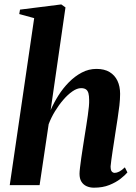

<svg xmlns="http://www.w3.org/2000/svg" viewBox="-20 -837 614 868"><path d="M404.5 11.5Q386.5 11.5 371.5 4.8Q356.5 -2 348 -15.8Q339.5 -29.5 339.5 -51.5Q339.5 -61 341.8 -80.2Q344 -99.5 347.5 -123.8Q351 -148 355 -173.5Q359 -199 362.5 -221.5Q366.5 -246 370.2 -269.8Q374 -293.5 377 -315.2Q380 -337 381.8 -355Q383.5 -373 383 -385Q383 -403.5 379.8 -415.5Q376.5 -427.5 368.5 -433Q360.5 -438.5 346.5 -438.5Q328.5 -438.5 307.8 -424.2Q287 -410 266.5 -386.2Q246 -362.5 228.5 -333.8Q211 -305 200 -275.5L159 0H24L134.5 -755L67 -773.5L70.5 -793.5L257 -817L276 -803.5L209 -339.5Q223.5 -372.5 244.2 -405.5Q265 -438.5 291.8 -465.5Q318.5 -492.5 349.8 -509Q381 -525.5 416 -525.5Q452 -525.5 475.5 -511.2Q499 -497 511 -471.8Q523 -446.5 523 -412.5Q523 -388.5 519.8 -360.2Q516.5 -332 511.8 -302Q507 -272 502.5 -242Q499.5 -221.5 496 -199Q492.5 -176.5 489.2 -155Q486 -133.5 483.5 -115.2Q481 -97 480 -85Q480 -67.5 485.5 -61.5Q491 -55.5 498.5 -55.5Q507.5 -55.5 519 -61.2Q530.5 -67 544.5 -80.5L556 -57.5Q545 -44.5 524.5 -28.5Q504 -12.5 474.2 -0.5Q444.5 11.5 404.5 11.5Z"/></svg>

Font: Merriweather 120pt
Style: Bold Italic
Weight: 700
Italic angle: -7.8°
Version: Version 2.101